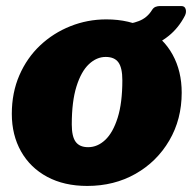

<svg xmlns="http://www.w3.org/2000/svg" viewBox="-20 -604 640 634"><path d="M268 10Q192 10 136 -20Q80 -50 49.5 -104Q19 -158 19 -228Q19 -298 44 -355.5Q69 -413 112.5 -454Q156 -495 212.5 -517.5Q269 -540 331 -540Q408 -540 464 -509Q520 -478 550 -423.5Q580 -369 580 -298Q580 -210 539 -140Q498 -70 427.5 -30Q357 10 268 10ZM271 -118Q302 -118 327.5 -142Q353 -166 368.5 -215Q384 -264 384 -339Q384 -380 371 -398Q358 -416 329 -416Q299 -416 273.5 -392Q248 -368 232.5 -318.5Q217 -269 217 -193Q217 -153 230 -135.5Q243 -118 271 -118ZM579 -584Q590 -584 593 -574Q596 -564 591 -553Q570 -512 537 -485.5Q504 -459 464 -447Q424 -435 382 -435L385 -524Q411 -524 438.5 -534.5Q466 -545 482 -571Q487 -579 494 -581.5Q501 -584 507 -584H579Z"/></svg>

Font: Libre Franklin Thin Black
Style: Italic
Weight: 900
Italic angle: -8°
Version: Version 2.000